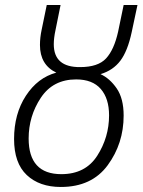

<svg xmlns="http://www.w3.org/2000/svg" viewBox="-20 -734 570 764"><path d="M472 -274Q472 -342 444.5 -382Q417 -422 380 -439Q430 -454 459 -492.5Q488 -531 504 -606L527 -714H472L450 -608Q434 -536 402 -501.5Q370 -467 299 -467Q194 -466 194 -558Q194 -583 201 -615L221 -714H166L146 -617Q139 -585 139 -555Q139 -476 204 -445Q130 -425 83 -353Q36 -281 36 -181Q36 -85 86.5 -37.5Q137 10 222 10Q345 10 408.5 -76.5Q472 -163 472 -274ZM94 -183Q94 -272 142.5 -345Q191 -418 283 -418Q348 -418 381 -380Q414 -342 414 -275Q414 -188 367 -114.5Q320 -41 224 -41Q94 -41 94 -183Z"/></svg>

Font: Noto Sans UI SemiCondensed Light
Style: Italic
Weight: 300
Width: 4
Designer: Monotype Design Team
Foundry: Monotype Imaging Inc.
Version: 1.001